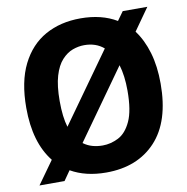

<svg xmlns="http://www.w3.org/2000/svg" viewBox="-78 -753 824 845"><g transform="rotate(-10 333.5 -330.5)"><path d="M31 16 104 -86Q33 -175 33 -330Q33 -447 71.5 -524Q110 -601 178 -639Q246 -677 336 -677Q430 -677 497 -637L525 -676H635L565 -577Q598 -533 616 -472Q634 -411 634 -333Q634 -164 552.5 -76.5Q471 11 331 11Q239 11 173 -27L143 16ZM183 -334Q183 -298 186.5 -269Q190 -240 197 -217L419 -528Q384 -558 332 -558Q306 -558 280 -548.5Q254 -539 231.5 -514.5Q209 -490 196 -446Q183 -402 183 -334ZM336 -109Q372 -109 406.5 -126.5Q441 -144 463 -191.5Q485 -239 485 -328Q485 -395 470 -444L250 -135Q269 -121 290.5 -115Q312 -109 336 -109Z"/></g></svg>

Font: Bricolage Grotesque 48pt Bricolage Grotesque 48pt Regular
Style: Bold
Weight: 700
Designer: Mathieu Triay
Foundry: Atelier Triay
Version: Version 1.000; ttfautohint (v1.8.4.7-5d5b);gftools[0.9.32]